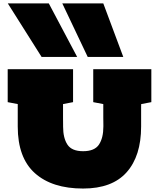

<svg xmlns="http://www.w3.org/2000/svg" viewBox="-20 -1091 931 1120"><path d="M464.8 8.8Q283.7 8.8 183.6 -80.8Q83.5 -170.4 83.5 -353V-483.9L24.9 -495.1V-687.5H406.2V-495.1L347.7 -483.9V-402.3Q347.7 -392.1 347.9 -381.8Q348.1 -371.6 348.1 -362.3V-352.1Q348.1 -286.1 373.3 -247.6Q398.4 -209 464.8 -209Q531.7 -209 557.4 -247.8Q583 -286.6 583 -353V-364.3Q583 -373 582.8 -383.1Q582.5 -393.1 582.5 -403.3V-483.9L523.9 -495.1V-687.5H862.8V-495.1L803.7 -483.9Q803.2 -476.6 803.2 -469.5Q803.2 -462.4 803.2 -455.6V-353Q803.2 -181.2 718.8 -86.2Q634.3 8.8 464.8 8.8ZM222.7 -758.8 25.4 -1071.3H264.6L430.2 -758.8ZM491.7 -758.8 343.3 -1071.3H582.5L699.2 -758.8Z"/></svg>

Font: Holtwood One SC
Style: Regular
Weight: 400
Designer: Vernon Adams
Foundry: Vernon Adams
Version: Version 1.100; ttfautohint (v1.8.4.7-5d5b)